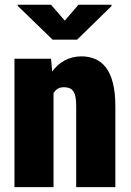

<svg xmlns="http://www.w3.org/2000/svg" viewBox="-20 -770 537 790"><path d="M200.2 -415.5V0H39.6V-528.3H189.9ZM181.2 -282.2 145 -281.2Q144 -341.8 156 -389.4Q168 -437 190.7 -470.2Q213.4 -503.4 245.1 -520.8Q276.9 -538.1 315.9 -538.1Q345.7 -538.1 371.3 -527.3Q397 -516.6 415.5 -492.7Q434.1 -468.8 444.3 -429.4Q454.6 -390.1 454.6 -332.5V0H293.5V-333Q293.5 -364.7 287.8 -381.6Q282.2 -398.4 270.8 -404.8Q259.3 -411.1 241.7 -411.1Q224.6 -411.1 212.6 -401.4Q200.7 -391.6 193.6 -374.3Q186.5 -356.9 183.8 -333.5Q181.2 -310.1 181.2 -282.2ZM189.9 -750.5 246.6 -685.1 302.7 -750.5H439V-745.1L297.4 -606.9H196.3L52.7 -746.1V-750.5Z"/></svg>

Font: Roboto Condensed Black
Style: Regular
Weight: 900
Designer: Christian Robertson
Foundry: Google
Version: Version 3.008; 2023